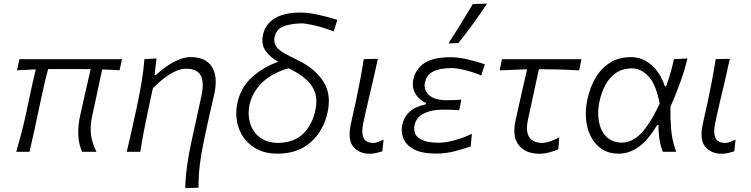

<svg xmlns="http://www.w3.org/2000/svg" viewBox="-20 -812 4018 1027"><path d="M67 0Q83 -55.5 96.5 -107.8Q110 -160 123 -221L133 -269Q143 -318.5 152.5 -360.5Q162 -402.5 171.5 -441L71 -436L84 -495.5H632.5L619.5 -436Q596.5 -437.5 573 -438.8Q549.5 -440 526.5 -440.5L473.5 -193.5Q462 -141.5 466.2 -96Q470.5 -50.5 496 0H419.5Q401 -39.5 398.8 -88.8Q396.5 -138 408.5 -193Q420 -248 434 -307Q448 -366 465 -442Q453 -442 441 -442.2Q429 -442.5 417.5 -442.5H237.5Q227 -405 218.2 -366.2Q209.5 -327.5 200 -284.5L186 -218.5Q173.5 -160 162.2 -107.5Q151 -55 138 0Z M971 194.5Q971.5 143.5 980.2 78.8Q989 14 1004 -55Q1017 -115 1031 -177.2Q1045 -239.5 1057.5 -299.5Q1073 -370 1054.2 -407.2Q1035.5 -444.5 974.5 -444.5Q947 -444.5 916 -429.8Q885 -415 854.2 -391Q823.5 -367 797.5 -339.5L771.5 -218Q759 -158 749 -106.8Q739 -55.5 730.5 0H658Q671 -56 682.8 -107.5Q694.5 -159 707.5 -219.5L718 -269.5Q729.5 -324 738.8 -381.2Q748 -438.5 752.5 -495.5L817 -499.5L807 -410.5H814Q835.5 -431.5 866.5 -453.8Q897.5 -476 932.5 -491.2Q967.5 -506.5 1000 -506.5Q1080.5 -506.5 1113.2 -455Q1146 -403.5 1127 -313Q1115.5 -260.5 1105.2 -217.2Q1095 -174 1088 -140.5L1070 -56.5Q1056.5 7 1049 68Q1041.5 129 1042 192Z M1464 10Q1402 10 1357 -13Q1312 -36 1284.2 -74.8Q1256.5 -113.5 1247.8 -161.5Q1239 -209.5 1249.5 -260Q1268 -345.5 1328.8 -399.8Q1389.5 -454 1468.5 -481.5Q1424.5 -505.5 1400.2 -540.5Q1376 -575.5 1387 -627Q1399 -682 1449 -713.5Q1499 -745 1591 -745Q1619 -745 1654.2 -738.5Q1689.5 -732 1724.2 -723Q1759 -714 1784.5 -706L1765 -644.5Q1709.5 -665 1662.5 -676Q1615.5 -687 1591.5 -687Q1531 -685 1494.5 -670.2Q1458 -655.5 1448.5 -613Q1442.5 -586 1458 -562.5Q1473.5 -539 1528 -512.5L1581 -486Q1667.5 -442.5 1710.2 -375Q1753 -307.5 1732.5 -212.5Q1711.5 -113.5 1642.5 -51.8Q1573.5 10 1464 10ZM1315 -252.5Q1304 -203 1316.8 -156.5Q1329.5 -110 1367 -79.5Q1404.5 -49 1467.5 -47.5Q1556 -49.5 1603.8 -98.8Q1651.5 -148 1666.5 -220.5Q1679 -277.5 1664.2 -319Q1649.5 -360.5 1612.8 -391.2Q1576 -422 1523 -447Q1430 -419 1379.2 -367.2Q1328.5 -315.5 1315 -252.5Z M1958.5 10.5Q1901 10.5 1869.8 -27.2Q1838.5 -65 1856.5 -148Q1864.5 -186.5 1871 -214Q1877.5 -241.5 1884 -272Q1897.5 -335.5 1907.2 -387.8Q1917 -440 1925.5 -495.5L2001 -497.5Q1982 -407 1963.2 -330Q1944.5 -253 1933 -200L1923 -153Q1912 -101 1924.5 -74.2Q1937 -47.5 1977.5 -47.5Q1987.5 -47.5 2000.2 -52Q2013 -56.5 2032 -65L2025 -2.5Q2013 1.5 1994.2 6Q1975.5 10.5 1958.5 10.5Z M2314.5 9.5Q2235 9.5 2192.8 -14Q2150.5 -37.5 2137.2 -72.5Q2124 -107.5 2131.5 -142.5Q2139.5 -180.5 2160 -203.2Q2180.5 -226 2206.5 -237.5Q2232.5 -249 2258 -254L2259 -261Q2241 -268 2222.5 -285Q2204 -302 2194 -328Q2184 -354 2191 -388Q2202.5 -442 2249.5 -474Q2296.5 -506 2390 -506Q2431.5 -506 2483.2 -494Q2535 -482 2573.5 -467.5L2554 -408.5Q2503.5 -429 2461.2 -438.5Q2419 -448 2393 -448Q2330.5 -447 2296.2 -429.2Q2262 -411.5 2253 -370.5Q2245 -332 2274.2 -304Q2303.5 -276 2371 -276Q2392.5 -276 2411.2 -276.8Q2430 -277.5 2448 -279L2436 -222.5Q2415 -224 2394 -224.8Q2373 -225.5 2347 -225.5Q2290 -225.5 2248.5 -205.8Q2207 -186 2197.5 -142.5Q2192 -117 2201.2 -96Q2210.5 -75 2240.2 -62Q2270 -49 2325.5 -48.5Q2365 -48.5 2414.5 -62.5Q2464 -76.5 2504 -96.5L2498 -29Q2465.5 -17 2415.5 -3.8Q2365.5 9.5 2314.5 9.5ZM2379 -580Q2413.5 -633 2445.8 -685.5Q2478 -738 2509 -790.5L2585.5 -792.5Q2549 -738.5 2511 -685.5Q2473 -632.5 2432 -581.5Z M2866 10.5Q2792 10.5 2755.5 -34.8Q2719 -80 2737 -164.5Q2754 -244.5 2770.2 -313.8Q2786.5 -383 2799.5 -441.5L2652.5 -435.5L2665 -495.5H3090.5L3077.5 -435.5Q3024.5 -439 2969.5 -440.2Q2914.5 -441.5 2862.5 -442Q2848 -374 2833.2 -306.5Q2818.5 -239 2804 -171.5Q2790.5 -106 2812.2 -76.8Q2834 -47.5 2881 -47.5Q2897.5 -47.5 2924 -56.2Q2950.5 -65 2971.5 -78L2966.5 -13.5Q2952 -6.5 2922.2 2Q2892.5 10.5 2866 10.5Z M3289.5 10Q3237 10 3200 -14.2Q3163 -38.5 3141.5 -79.5Q3120 -120.5 3115 -172Q3110 -223.5 3121.5 -278Q3135.5 -345 3166 -396.5Q3196.5 -448 3243.8 -477.2Q3291 -506.5 3355 -506.5Q3415.5 -506.5 3463.8 -465Q3512 -423.5 3536 -351H3543.5Q3558.5 -393.5 3568.2 -428.8Q3578 -464 3585 -495.5L3657 -499.5Q3642 -435.5 3617.8 -368.8Q3593.5 -302 3566 -240.5Q3565 -179.5 3570.2 -117.8Q3575.5 -56 3597 0H3525.5Q3512.5 -32.5 3507 -70Q3501.5 -107.5 3502 -143H3495Q3447.5 -63.5 3397 -26.8Q3346.5 10 3289.5 10ZM3305.5 -49Q3362.5 -49.5 3410 -99.5Q3457.5 -149.5 3508.5 -257Q3490.5 -357 3450.5 -401.8Q3410.5 -446.5 3357.5 -446.5Q3307.5 -445 3273.2 -420.8Q3239 -396.5 3218 -357Q3197 -317.5 3187 -271.5Q3174.5 -215 3183 -164.8Q3191.5 -114.5 3221.5 -82.8Q3251.5 -51 3305.5 -49Z M3841 10.5Q3783.5 10.5 3752.2 -27.2Q3721 -65 3739 -148Q3747 -186.5 3753.5 -214Q3760 -241.5 3766.5 -272Q3780 -335.5 3789.8 -387.8Q3799.5 -440 3808 -495.5L3883.5 -497.5Q3864.5 -407 3845.8 -330Q3827 -253 3815.5 -200L3805.5 -153Q3794.5 -101 3807 -74.2Q3819.5 -47.5 3860 -47.5Q3870 -47.5 3882.8 -52Q3895.5 -56.5 3914.5 -65L3907.5 -2.5Q3895.5 1.5 3876.8 6Q3858 10.5 3841 10.5Z"/></svg>

Font: Commissioner Flair Light
Style: Italic
Weight: 300
Italic angle: -12°
Designer: Kostas Bartsokas
Foundry: Kostas Bartsokas
Version: Version 1.000; ttfautohint (v1.8.3)